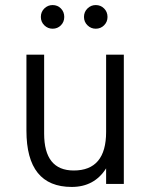

<svg xmlns="http://www.w3.org/2000/svg" viewBox="-20 -727 600 759"><path d="M263.5 12Q84.5 12 84.5 -210.5V-511H154.5V-199Q154.5 -53 271.5 -53Q399.5 -53 399.5 -205.5V-511H469.5V0H399.5V-61.5Q353 12 263.5 12ZM358.5 -613.5Q339.5 -613.5 325.8 -627Q312 -640.5 312 -660Q312 -680 325.8 -693.5Q339.5 -707 358.5 -707Q378 -707 391.5 -693.5Q405 -680 405 -660Q405 -640.5 391.5 -627Q378 -613.5 358.5 -613.5ZM188 -613.5Q169 -613.5 155.2 -627Q141.5 -640.5 141.5 -660Q141.5 -680 155.2 -693.5Q169 -707 188 -707Q207.5 -707 220.8 -693.5Q234 -680 234 -660Q234 -640.5 220.8 -627Q207.5 -613.5 188 -613.5Z"/></svg>

Font: Overpass Light
Style: Regular
Weight: 300
Designer: Delve Withrington, Dave Bailey, Thomas Jockin
Foundry: Delve Fonts LLC
Version: Version 4.000; ttfautohint (v1.8.3)